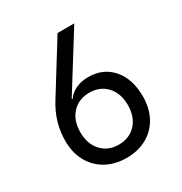

<svg xmlns="http://www.w3.org/2000/svg" viewBox="-172 -858 944 995"><g transform="rotate(-30 300.0 -360.0)"><path d="M68 -225Q68 -337 130 -435L313 -730H413L206 -398L210 -395Q229 -423 262 -438Q295 -453 336 -453Q425 -453 478.5 -391Q532 -329 532 -225Q532 -155 503.5 -102Q475 -49 422.5 -19.5Q370 10 301 10Q232 10 179 -19.5Q126 -49 97 -102Q68 -155 68 -225ZM442 -225Q442 -295 403 -337.5Q364 -380 300 -380Q236 -380 197 -337.5Q158 -295 158 -225Q158 -155 197 -112.5Q236 -70 300 -70Q364 -70 403 -112.5Q442 -155 442 -225Z"/></g></svg>

Font: JetBrains Mono
Style: Regular
Weight: 400
Monospace: yes
Designer: Philipp Nurullin, Konstantin Bulenkov
Foundry: JetBrains
Version: Version 2.001;December 29, 2023;FontCreator 11.5.0.2427 32-b